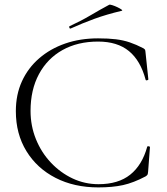

<svg xmlns="http://www.w3.org/2000/svg" viewBox="-20 -803 727 836"><path d="M407 -636Q452 -636 484.5 -632Q517 -628 545 -618.5Q573 -609 604 -593Q610 -589 611.5 -586.5Q613 -584 614 -571L626 -457Q626 -455 620.5 -453.5Q615 -452 614 -456Q592 -539 541.5 -580.5Q491 -622 407 -622Q318 -622 252 -585Q186 -548 149.5 -480Q113 -412 113 -320Q113 -255 136.5 -197Q160 -139 201.5 -95Q243 -51 296 -26Q349 -1 409 -1Q495 -1 547 -42.5Q599 -84 621 -164Q622 -167 627.5 -166Q633 -165 633 -163L625 -57Q624 -45 622 -42Q620 -39 614 -35Q561 -7 515.5 3Q470 13 408 13Q303 13 222 -28.5Q141 -70 95 -145Q49 -220 49 -319Q49 -391 75.5 -449Q102 -507 150.5 -549Q199 -591 264 -613.5Q329 -636 407 -636ZM288 -679Q284 -677 282 -682.5Q280 -688 283 -689Q333 -712 373.5 -736Q414 -760 455 -782Q458 -784 469 -780.5Q480 -777 491.5 -771.5Q503 -766 509 -761.5Q515 -757 510 -756Q443 -740 391 -721Q339 -702 288 -679Z"/></svg>

Font: Cormorant Infant Light
Style: Regular
Weight: 300
Designer: Christian Thalmann (Catharsis Fonts)
Foundry: Catharsis Fonts
Version: Version 4.001